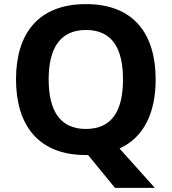

<svg xmlns="http://www.w3.org/2000/svg" viewBox="-20 -745 836 935"><path d="M738 -358C738 -580 631 -725 399 -725C165 -725 58 -580 58 -359C58 -137 165 10 398 10H409L540 170H734L562 -22C682 -76 738 -198 738 -358ZM217 -358C217 -508 271 -599 399 -599C527 -599 579 -508 579 -358C579 -208 527 -117 398 -117C271 -117 217 -208 217 -358Z"/></svg>

Font: Noto Sans Lisu
Style: Bold
Weight: 700
Designer: Monotype Design Team. David Williams.
Foundry: Monotype Imaging Inc.
Version: Version 2.102